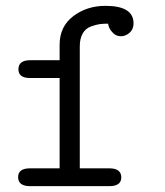

<svg xmlns="http://www.w3.org/2000/svg" viewBox="-20 -637 565 657"><path d="M42 -31Q42 -61 83 -61H184V-370H83Q43 -370 43 -400Q43 -431 84 -431H184V-484Q184 -546 230.5 -581.5Q277 -617 341 -617Q437 -617 437 -557Q437 -537 423.5 -525Q410 -513 394 -513Q378 -513 367.5 -523.5Q357 -534 353.5 -543Q350 -552 350 -556Q333 -556 321.5 -554.5Q310 -553 291.5 -546.5Q273 -540 263 -522.5Q253 -505 253 -478V-61H354Q395 -61 395 -30Q395 0 354 0H83Q42 0 42 -31Z"/></svg>

Font: CMU Typewriter Text
Style: Regular
Weight: 500
Monospace: yes
Version: Version 0.7.0